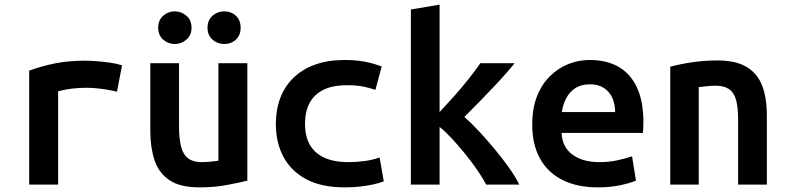

<svg xmlns="http://www.w3.org/2000/svg" viewBox="-20 -797 3400 829"><path d="M106 0V-492Q161 -512 218.5 -523.5Q276 -535 348 -535Q366 -535 394 -533Q422 -531 452 -527Q482 -523 507 -515L485 -401Q466 -406 441.5 -410Q417 -414 394 -416Q371 -418 352 -418Q322 -418 292 -414.5Q262 -411 231 -403V0Z M841 12Q757 12 711 -19.5Q665 -51 647 -106Q629 -161 629 -231V-524H753V-250Q753 -198 762 -163.5Q771 -129 792.5 -113Q814 -97 850 -97Q869 -97 889.5 -99Q910 -101 923 -103V-524H1048V-17Q1012 -8 958.5 2Q905 12 841 12ZM948 -607Q919 -607 897.5 -626Q876 -645 876 -677Q876 -710 897.5 -729Q919 -748 948 -748Q978 -748 998.5 -729Q1019 -710 1019 -677Q1019 -645 998.5 -626Q978 -607 948 -607ZM735 -607Q706 -607 684.5 -626Q663 -645 663 -677Q663 -710 684.5 -729Q706 -748 735 -748Q763 -748 785 -729Q807 -710 807 -677Q807 -645 785 -626Q763 -607 735 -607Z M1469 12Q1368 12 1302.5 -23Q1237 -58 1204 -119.5Q1171 -181 1171 -262Q1171 -323 1190 -373.5Q1209 -424 1247 -461Q1285 -498 1340.5 -518Q1396 -538 1468 -538Q1513 -538 1550.5 -531.5Q1588 -525 1628 -510L1601 -409Q1575 -418 1546.5 -423.5Q1518 -429 1478 -429Q1416 -429 1376 -409Q1336 -389 1316.5 -352Q1297 -315 1297 -262Q1297 -209 1317.5 -172.5Q1338 -136 1379.5 -116.5Q1421 -97 1484 -97Q1517 -97 1552.5 -101.5Q1588 -106 1619 -117L1637 -14Q1616 -6 1590.5 -0.5Q1565 5 1535 8.5Q1505 12 1469 12Z M1754 0V-756L1878 -777V-313Q1909 -346 1941 -382Q1973 -418 2002.5 -455Q2032 -492 2054 -524H2202Q2174 -489 2136 -448Q2098 -407 2059 -367Q2020 -327 1985 -292Q2014 -267 2048 -230.5Q2082 -194 2116 -153Q2150 -112 2178 -72.5Q2206 -33 2222 0H2079Q2063 -31 2038.5 -66Q2014 -101 1986 -135.5Q1958 -170 1930 -200Q1902 -230 1878 -249V0Z M2561 12Q2472 12 2408.5 -20Q2345 -52 2311.5 -112.5Q2278 -173 2278 -259Q2278 -329 2298.5 -381Q2319 -433 2354.5 -468Q2390 -503 2434 -520.5Q2478 -538 2525 -538Q2601 -538 2652.5 -507.5Q2704 -477 2731 -417.5Q2758 -358 2758 -269Q2758 -258 2757.5 -245Q2757 -232 2756 -223H2405Q2407 -163 2451 -130Q2495 -97 2568 -97Q2611 -97 2648.5 -105.5Q2686 -114 2709 -122L2726 -17Q2696 -5 2654.5 3.5Q2613 12 2561 12ZM2406 -313H2636Q2636 -346 2624.5 -373Q2613 -400 2588.5 -416.5Q2564 -433 2527 -433Q2489 -433 2463.5 -416Q2438 -399 2424 -371.5Q2410 -344 2406 -313Z M2874 0V-509Q2914 -520 2967.5 -528Q3021 -536 3078 -536Q3158 -536 3204.5 -507.5Q3251 -479 3271 -426.5Q3291 -374 3291 -299V0H3167V-282Q3167 -336 3157.5 -367.5Q3148 -399 3126.5 -413Q3105 -427 3070 -427Q3053 -427 3034.5 -425Q3016 -423 2997 -421V0Z"/></svg>

Font: Ubuntu Sans Mono SemiBold
Style: Regular
Weight: 600
Monospace: yes
Designer: Dalton Maag Ltd
Foundry: Dalton Maag Ltd
Version: Version 1.006